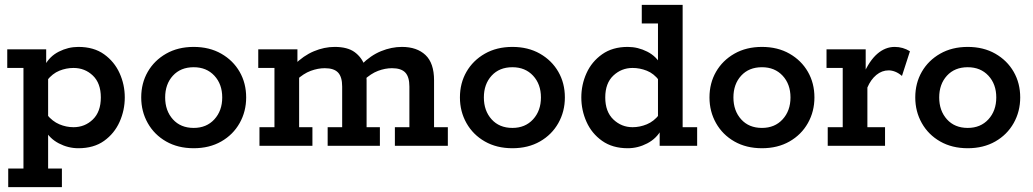

<svg xmlns="http://www.w3.org/2000/svg" viewBox="-20 -603 4273 794"><path d="M10 -399H171V-332H165Q185 -370 223.5 -389.5Q262 -409 304 -409Q368 -409 410.5 -378.5Q453 -348 474.5 -300.5Q496 -253 496 -200Q496 -147 474.5 -99Q453 -51 410.5 -20.5Q368 10 304 10Q262 10 223.5 -10Q185 -30 165 -67H179V94H236V171H14V94H77V-322H10ZM284 -77Q331 -77 364 -109Q397 -141 397 -200Q397 -259 364 -290.5Q331 -322 284 -322Q254 -322 225.5 -310.5Q197 -299 174 -270L179 -308V-87L174 -129Q197 -101 225.5 -89Q254 -77 284 -77Z M781 10Q716 10 667 -18Q618 -46 591 -94Q564 -142 564 -200Q564 -259 591 -306Q618 -353 667 -381Q716 -409 781 -409Q846 -409 895 -381Q944 -353 971 -306Q998 -259 998 -200Q998 -142 971 -94Q944 -46 895 -18Q846 10 781 10ZM781 -74Q834 -74 866.5 -109.5Q899 -145 899 -200Q899 -255 866.5 -290Q834 -325 781 -325Q727 -325 695 -290Q663 -255 663 -200Q663 -145 695 -109.5Q727 -74 781 -74Z M1053 0V-77H1115V-322H1048V-399H1210V-338L1197 -335Q1235 -373 1278 -391Q1321 -409 1364 -409Q1417 -409 1446.5 -387.5Q1476 -366 1489 -330L1475 -336Q1513 -374 1556 -391.5Q1599 -409 1642 -409Q1704 -409 1739.5 -375.5Q1775 -342 1775 -271V-77H1832V0H1613V-77H1673V-245Q1673 -285 1656 -303Q1639 -321 1601 -321Q1573 -321 1543.5 -310Q1514 -299 1484 -271L1491 -318Q1494 -306 1495 -292Q1496 -278 1496 -271V-77H1551V0H1335V-77H1395V-245Q1395 -285 1378 -303Q1361 -321 1323 -321Q1295 -321 1265 -310Q1235 -299 1205 -271L1217 -300V-77H1272V0Z M2099 10Q2034 10 1985 -18Q1936 -46 1909 -94Q1882 -142 1882 -200Q1882 -259 1909 -306Q1936 -353 1985 -381Q2034 -409 2099 -409Q2164 -409 2213 -381Q2262 -353 2289 -306Q2316 -259 2316 -200Q2316 -142 2289 -94Q2262 -46 2213 -18Q2164 10 2099 10ZM2099 -74Q2152 -74 2184.5 -109.5Q2217 -145 2217 -200Q2217 -255 2184.5 -290Q2152 -325 2099 -325Q2045 -325 2013 -290Q1981 -255 1981 -200Q1981 -145 2013 -109.5Q2045 -74 2099 -74Z M2576 10Q2513 10 2470 -20.5Q2427 -51 2405.5 -99Q2384 -147 2384 -200Q2384 -253 2405.5 -300.5Q2427 -348 2470 -378.5Q2513 -409 2576 -409Q2618 -409 2656.5 -389.5Q2695 -370 2715 -332H2701V-506H2634V-583H2803V-77H2863V0H2708V-73L2715 -67Q2695 -30 2656.5 -10Q2618 10 2576 10ZM2596 -77Q2626 -77 2655 -89Q2684 -101 2706 -129L2701 -87V-308L2706 -270Q2684 -299 2655 -310.5Q2626 -322 2596 -322Q2550 -322 2516.5 -290.5Q2483 -259 2483 -200Q2483 -141 2516.5 -109Q2550 -77 2596 -77Z M3131 10Q3066 10 3017 -18Q2968 -46 2941 -94Q2914 -142 2914 -200Q2914 -259 2941 -306Q2968 -353 3017 -381Q3066 -409 3131 -409Q3196 -409 3245 -381Q3294 -353 3321 -306Q3348 -259 3348 -200Q3348 -142 3321 -94Q3294 -46 3245 -18Q3196 10 3131 10ZM3131 -74Q3184 -74 3216.5 -109.5Q3249 -145 3249 -200Q3249 -255 3216.5 -290Q3184 -325 3131 -325Q3077 -325 3045 -290Q3013 -255 3013 -200Q3013 -145 3045 -109.5Q3077 -74 3131 -74Z M3403 0V-77H3465V-322H3398V-399H3560V-284L3550 -294Q3575 -352 3608 -380.5Q3641 -409 3680 -409Q3714 -409 3743 -391L3710 -289Q3696 -301 3682 -306.5Q3668 -312 3655 -312Q3627 -312 3604 -293Q3581 -274 3567 -241V-77H3640V0Z M3982 10Q3917 10 3868 -18Q3819 -46 3792 -94Q3765 -142 3765 -200Q3765 -259 3792 -306Q3819 -353 3868 -381Q3917 -409 3982 -409Q4047 -409 4096 -381Q4145 -353 4172 -306Q4199 -259 4199 -200Q4199 -142 4172 -94Q4145 -46 4096 -18Q4047 10 3982 10ZM3982 -74Q4035 -74 4067.5 -109.5Q4100 -145 4100 -200Q4100 -255 4067.5 -290Q4035 -325 3982 -325Q3928 -325 3896 -290Q3864 -255 3864 -200Q3864 -145 3896 -109.5Q3928 -74 3982 -74Z"/></svg>

Font: Rokkitt SemiBold SemiBold
Style: Regular
Weight: 600
Version: Version 3.103